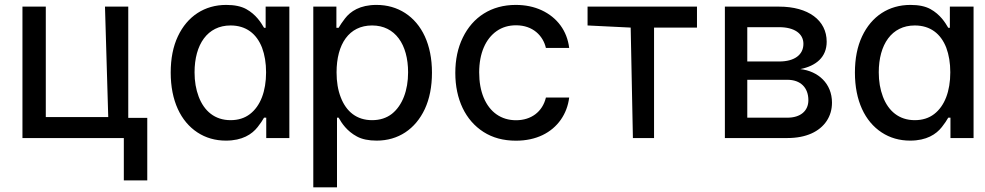

<svg xmlns="http://www.w3.org/2000/svg" viewBox="-20 -573 4088 797"><path d="M415.8 -545.5 429.3 -87H170.1V-545.5H73.2V0H494V175.8H591.3V-83.8H512.4V-545.5Z M918 10.7C985.8 10.7 1025.9 -15.6 1049.4 -45.5C1061.1 -60.4 1070 -73.5 1076 -84.5H1085.2V0H1181.1V-545.5H1082.7V-457.7H1076C1063.6 -479 1043 -512.8 1001.8 -535.5C980.8 -546.9 953.5 -552.6 919 -552.6C829.5 -552.6 757.8 -506 718.4 -422.2C698.5 -380 688.6 -329.9 688.6 -271.7C688.6 -154.8 730.1 -68.9 799.4 -23.4C833.8 -0.7 873.6 10.7 918 10.7ZM937.1 -74.2C871.8 -74.2 827.4 -111.9 804.7 -171.9C793.3 -202.1 787.6 -235.4 787.6 -272.7C787.6 -388.5 841.3 -467.3 937.1 -467.3C1001.4 -467.3 1045.1 -433.2 1067.8 -375C1078.8 -345.5 1084.5 -311.4 1084.5 -272.7C1084.5 -194.2 1061.1 -132.8 1017.4 -99.4C995.7 -82.7 968.8 -74.2 937.1 -74.2Z M1378.9 204.5V-84.5H1385.7C1398.1 -62.1 1419.7 -28.8 1461.6 -6.4C1482.6 5 1509.9 10.7 1543.7 10.7C1632.8 10.7 1704.2 -36.6 1743.6 -120.7C1763.1 -163 1773.1 -213.1 1773.1 -271.7C1773.1 -388.1 1731.2 -473.7 1661.9 -518.8C1627.1 -541.2 1587.4 -552.6 1542.6 -552.6C1474.1 -552.6 1434.7 -525.9 1411.9 -496.1C1400.6 -481.2 1391.7 -468.4 1385.7 -457.7H1376.4V-545.5H1280.5V204.5ZM1377.1 -272.7C1377.1 -390.3 1429 -467.3 1524.5 -467.3C1620.4 -467.3 1674 -388.5 1674 -272.7C1674 -198.5 1650.9 -135.7 1606.9 -100.5C1584.5 -83.1 1557.2 -74.2 1524.5 -74.2C1460.9 -74.2 1417.3 -109.4 1394.5 -169C1382.8 -198.9 1377.1 -233.3 1377.1 -272.7Z M2121.8 11C2206 11 2269.9 -22 2307.9 -76C2326.7 -103 2338.4 -133.5 2342.7 -168H2246.1C2231.9 -108.7 2184.7 -73.9 2122.2 -73.9C2060 -73.9 2013.1 -107.6 1987.9 -167.3C1975.5 -197.1 1969.1 -232.2 1969.1 -272.7C1969.1 -352.3 1996.1 -412.3 2041.9 -444.2C2065 -460.2 2091.6 -468 2122.2 -468C2192.1 -468 2234.4 -424.7 2246.1 -373.9H2342.7C2334.2 -445.3 2292.6 -500.4 2229 -530.2C2197.1 -545.1 2160.9 -552.6 2120.7 -552.6C2019.5 -552.6 1942.5 -502.1 1901.3 -417.3C1880.3 -374.6 1870 -325.6 1870 -270.2C1870 -160.9 1911.9 -73.2 1987.2 -25.2C2024.9 -1.1 2069.6 11 2121.8 11Z M2598 -458.5 2607.2 0H2695V-458.5H2873.2V-545.5H2419V-467.3Z M3248.6 0C3326.3 0 3382.1 -26.6 3411.6 -71C3426.1 -93 3433.6 -118.3 3433.6 -147C3433.6 -226.2 3376.4 -277.7 3302.2 -286.2C3367.5 -299.4 3411.6 -335.6 3411.6 -399.9C3411.6 -489 3335.2 -545.5 3214.1 -545.5H2989V0ZM3082 -241.8H3248.6C3302.9 -241.8 3335.6 -209.5 3335.6 -157C3335.6 -112.6 3302.9 -84.5 3248.6 -84.5H3082ZM3082 -460.2H3214.1C3277 -460.2 3315 -433.9 3315 -391C3315 -345.2 3277.3 -317.8 3214.8 -317.8H3082Z M3758.2 10.7C3826 10.7 3866.1 -15.6 3889.6 -45.5C3901.3 -60.4 3910.2 -73.5 3916.2 -84.5H3925.4V0H4021.3V-545.5H3922.9V-457.7H3916.2C3903.8 -479 3883.2 -512.8 3842 -535.5C3821 -546.9 3793.7 -552.6 3759.2 -552.6C3669.7 -552.6 3598 -506 3558.6 -422.2C3538.7 -380 3528.8 -329.9 3528.8 -271.7C3528.8 -154.8 3570.3 -68.9 3639.6 -23.4C3674 -0.7 3713.8 10.7 3758.2 10.7ZM3777.3 -74.2C3712 -74.2 3667.6 -111.9 3644.9 -171.9C3633.5 -202.1 3627.8 -235.4 3627.8 -272.7C3627.8 -388.5 3681.5 -467.3 3777.3 -467.3C3841.6 -467.3 3885.3 -433.2 3908 -375C3919 -345.5 3924.7 -311.4 3924.7 -272.7C3924.7 -194.2 3901.3 -132.8 3857.6 -99.4C3835.9 -82.7 3808.9 -74.2 3777.3 -74.2Z"/></svg>

Font: Inter 465
Style: Regular
Weight: 400
Designer: Rasmus Andersson
Foundry: rsms
Version: Version 3.019;Glyphs 3.1.2 (3151)